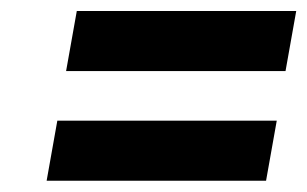

<svg xmlns="http://www.w3.org/2000/svg" viewBox="-20 -420 560 350"><path d="M120 -400H520L500.5 -290.5H100.5ZM84.5 -200H484.5L465 -90.5H65Z"/></svg>

Font: B612
Style: Bold Italic
Weight: 700
Italic angle: -10°
Designer: Nicolas Chauveau, Thomas Paillot, Jonathan Favre-Lamarine, Jean-Luc Vinot
Foundry: AIRBUS
Version: Version 1.008